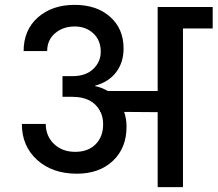

<svg xmlns="http://www.w3.org/2000/svg" viewBox="-20 -769 894 789"><path d="M277.8 -456.1Q332.5 -456.1 363.3 -485.6Q394 -515.1 394 -556.2Q394 -603.5 363.5 -631.8Q333 -660.2 287.1 -660.2Q238.8 -660.2 206.3 -632.3Q173.8 -604.5 173.8 -559.1H77.1Q77.1 -645.5 135.5 -697.3Q193.8 -749 287.1 -749Q377 -749 432.4 -700Q487.8 -650.9 487.8 -569.8Q487.8 -513.2 457.8 -472.9Q427.7 -432.6 371.1 -417V-415Q397 -410.2 422.9 -395H627.9V-740.2H854V-651.9H731.9V0H627.9V-308.1L490.2 -309.1Q500 -280.3 500 -248Q500 -160.6 443.8 -107.9Q387.7 -55.2 295.9 -55.2Q195.3 -55.2 132.6 -111.8Q69.8 -168.5 69.8 -259.8H168Q168 -210 201.9 -177.5Q235.8 -145 289.1 -145Q341.8 -145 372.8 -176Q403.8 -207 403.8 -257.8Q403.8 -287.1 393.1 -309.1H391.1V-313Q359.4 -371.1 277.8 -371.1H236.8V-456.1Z"/></svg>

Font: SVN-Poppins Medium
Style: Regular
Weight: 500
Designer: Ninad Kale (Devanagari), Jonny Pinhorn (Latin)
Foundry: Indian Type Foundry
Version: Version 3.002 2017